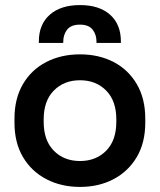

<svg xmlns="http://www.w3.org/2000/svg" viewBox="-20 -722 629 756"><path d="M37 -239V-255Q37 -334 70.5 -391Q104 -448 162.5 -478Q221 -508 295 -508Q369 -508 427 -478Q485 -448 518.5 -391Q552 -334 552 -255V-239Q552 -160 518.5 -103.5Q485 -47 427 -16.5Q369 14 295 14Q221 14 162.5 -16.5Q104 -47 70.5 -103.5Q37 -160 37 -239ZM438 -242V-252Q438 -325 398 -365.5Q358 -406 295 -406Q232 -406 192 -365.5Q152 -325 152 -252V-242Q152 -169 192 -128.5Q232 -88 295 -88Q358 -88 398 -128.5Q438 -169 438 -242ZM133 -553V-559Q133 -626 176 -664Q219 -702 295 -702Q371 -702 413.5 -664Q456 -626 456 -559V-553H360V-557Q360 -586 344.5 -605.5Q329 -625 295 -625Q260 -625 244.5 -605.5Q229 -586 229 -557V-553Z"/></svg>

Font: Space Grotesk Frontify SemiBold
Style: Regular
Weight: 600
Designer: Florian Karsten
Version: Version 2.000